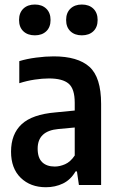

<svg xmlns="http://www.w3.org/2000/svg" viewBox="-20 -796 506 826"><path d="M177.5 9.5Q111 9.5 69.2 -31Q27.5 -71.5 27.5 -143.5Q27.5 -219 73 -261.5Q118.5 -304 219.5 -312.5L301.5 -320.5V-354Q301.5 -414 275.2 -436.2Q249 -458.5 190.5 -458.5Q162.5 -458.5 129 -453.5Q95.5 -448.5 63 -438V-533Q95.5 -543 135.5 -548.2Q175.5 -553.5 211 -553.5Q314.5 -553.5 364.8 -508.5Q415 -463.5 415 -349V0H319.5L311 -58.5H305Q284 -22.5 250.8 -6.5Q217.5 9.5 177.5 9.5ZM142 -156.5Q142 -117 161.5 -98.2Q181 -79.5 215.5 -79.5Q237 -79.5 260 -89.5Q283 -99.5 301.5 -127V-247.5L231.5 -241Q142 -233 142 -156.5ZM332 -644Q301.5 -644 283 -661.5Q264.5 -679 264.5 -710Q264.5 -741 283 -758.8Q301.5 -776.5 332 -776.5Q363 -776.5 381.5 -758.8Q400 -741 400 -710Q400 -679 381.5 -661.5Q363 -644 332 -644ZM130 -644Q99 -644 80.5 -661.5Q62 -679 62 -710Q62 -741 80.5 -758.8Q99 -776.5 130 -776.5Q160.5 -776.5 179 -758.8Q197.5 -741 197.5 -710Q197.5 -679 179 -661.5Q160.5 -644 130 -644Z"/></svg>

Font: Encode Sans Condensed SemiBold
Style: Regular
Weight: 600
Width: 3
Designer: Multiple Designers
Foundry: Impallari Type
Version: Version 3.000; ttfautohint (v1.8.3) -l 8 -r 50 -G 200 -x 14 